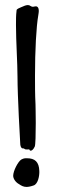

<svg xmlns="http://www.w3.org/2000/svg" viewBox="-20 -726 224 757"><path d="M131 -666C132 -673 133 -678 133 -683C133 -696 128 -700 123 -701C116 -702 111 -696 101 -702C97 -705 94 -706 90 -706C83 -706 75 -703 62 -697C43 -689 46 -688 45 -681C43 -666 43 -648 43 -627C43 -563 49 -478 49 -423C49 -349 59 -170 60 -156C61 -147 65 -141 69 -141C76 -142 77 -137 81 -137C88 -136 96 -138 96 -136C97 -134 98 -132 100 -132C104 -131 111 -135 117 -148C120 -154 121 -198 121 -241C121 -278 120 -304 120 -315C118 -352 118 -390 118 -427C118 -527 123 -621 131 -666ZM135 -52C134 -88 117 -102 87 -102C81 -102 75 -103 64 -97C51 -89 32 -52 32 -33C32 -21 42 -7 55 0C64 6 72 11 85 11C92 11 102 9 113 5C130 -1 136 -33 135 -52Z"/></svg>

Font: Oregano
Style: Regular
Weight: 400
Designer: Astigmatic (AOETI)
Foundry: Astigmatic (AOETI)
Version: Version 1.000